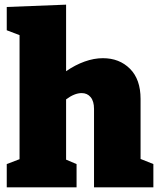

<svg xmlns="http://www.w3.org/2000/svg" viewBox="-20 -805 683 825"><path d="M584 -122 639 -100V0H384V-337Q384 -370 369.5 -387.5Q355 -405 331 -405Q300 -405 264 -378V-119L309 -100V0H9V-100L64 -121V-654L9 -675V-775L264 -785V-499Q303 -526 343.5 -540.5Q384 -555 422 -555Q493 -555 538.5 -509.5Q584 -464 584 -380Z"/></svg>

Font: Bitter Pro Black
Style: Regular
Weight: 900
Designer: Sol Matas, and Bitter project Authors
Foundry: Sol Matas
Version: Version 1.010